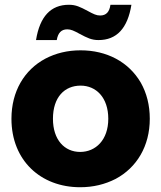

<svg xmlns="http://www.w3.org/2000/svg" viewBox="-20 -777 677 805"><path d="M28 -279C28 -104 151 8 316 8C371 8 420 -4 465 -27C553 -74 608 -164 608 -279C608 -336 595 -387 570 -431C519 -518 427 -566 318 -566C263 -566 214 -554 170 -531C82 -484 28 -394 28 -279ZM202 -279C202 -370 251 -418 318 -418C383 -418 434 -368 434 -279C434 -190 381 -140 316 -140C251 -140 202 -190 202 -279ZM218 -609C223 -639 237 -654 262 -654C278 -654 290 -648 314 -635C346 -618 364 -609 393 -609C469 -609 515 -658 531 -757H443C439 -727 425 -712 400 -712C384 -712 372 -718 348 -731C316 -748 298 -757 269 -757C193 -757 147 -708 131 -609Z"/></svg>

Font: Poppins
Style: Bold
Weight: 700
Designer: Ninad Kale (Devanagari), Jonny Pinhorn (Latin)
Foundry: Indian Type Foundry
Version: 4.004